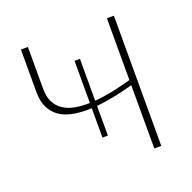

<svg xmlns="http://www.w3.org/2000/svg" viewBox="-95 -588 682 683"><g transform="rotate(-20 246.0 -246.5)"><path d="M404 0H377.5V-239.5Q341 -229.5 306 -222.2Q271 -215 238 -212V-99.5H217.5V-210.5Q181.5 -209 151.2 -214Q121 -219 99 -233.2Q77 -247.5 64.5 -271.8Q52 -296 52 -332.5V-493H78.5V-335Q78.5 -305 88.5 -284.8Q98.5 -264.5 116.8 -252Q135 -239.5 160.5 -234.5Q186 -229.5 217.5 -230.5V-390H238V-231.5Q269.5 -234 304.5 -241.2Q339.5 -248.5 377.5 -259V-493H404Z"/></g></svg>

Font: Lato Thin
Style: Regular
Weight: 200
Designer: Lukasz Dziedzic
Foundry: tyPoland Lukasz Dziedzic
Version: Version 2.007; 2014-02-27